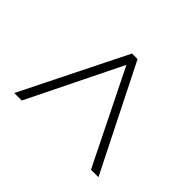

<svg xmlns="http://www.w3.org/2000/svg" viewBox="-98 -961 708 708"><g transform="rotate(45 255.5 -607.0)"><path d="M35 -402 239 -812H268L474 -402H435L254 -768L74 -402Z"/></g></svg>

Font: Noto Sans Telugu UI SemiCondensed ExtraLight
Style: Regular
Weight: 200
Width: 4
Designer: Jelle Bosma - Monotype Design Team
Foundry: Monotype Imaging Inc.
Version: Version 2.005; ttfautohint (v1.8.4.7-5d5b)